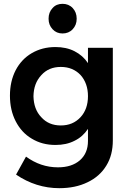

<svg xmlns="http://www.w3.org/2000/svg" viewBox="-20 -785 682 1004"><path d="M570 -535H440V-455C422 -482 399 -502 370 -517C341 -532 307 -539 270 -539C223 -539 182 -528 146 -507C110 -486 82 -456 62 -418C42 -379 32 -335 32 -285C32 -234 42 -190 62 -151C82 -112 110 -81 146 -60C182 -38 223 -27 270 -27C308 -27 341 -34 370 -49C399 -63 422 -84 440 -111V-48C440 -5 426 28 398 53C369 78 331 90 283 90C222 90 167 71 116 34L64 128C133 175 209 199 290 199C346 199 395 189 438 168C480 148 513 119 536 81C559 44 570 0 570 -51ZM401 -172C374 -143 340 -129 298 -129C256 -129 222 -143 196 -172C169 -200 156 -237 155 -282C156 -327 169 -363 196 -392C222 -421 256 -435 298 -435C340 -435 374 -421 401 -393C427 -364 440 -327 440 -282C440 -237 427 -200 401 -172ZM360 -743C346 -758 328 -765 307 -765C286 -765 268 -758 255 -743C241 -728 234 -710 234 -687C234 -665 241 -647 255 -632C269 -617 286 -610 307 -610C328 -610 346 -617 360 -632C374 -647 381 -665 381 -687C381 -710 374 -728 360 -743Z"/></svg>

Font: Argentum Sans Medium
Style: Regular
Weight: 500
Designer: Julieta Ulanovsky
Foundry: Julieta Ulanovsky
Version: Version 5.001;January 29, 2019;FontCreator 11.5.0.2425 64-bi